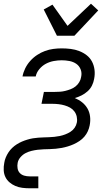

<svg xmlns="http://www.w3.org/2000/svg" viewBox="-23 -802 593 1032"><path d="M136 210Q116 210 96.5 207.5Q77 205 59.5 197.5Q42 190 28 178Q14 166 6 149.5Q-2 133 -3 113Q-4 93 0 73Q2 59 8 44.5Q14 30 22.5 17Q31 4 42.5 -7Q54 -18 67.5 -26.5Q81 -35 95 -41Q109 -47 124 -51.5Q139 -56 153.5 -58.5Q168 -61 182.5 -62Q197 -63 211.5 -63.5Q226 -64 240 -64.5Q254 -65 269 -66.5Q284 -68 298.5 -71Q313 -74 327.5 -79.5Q342 -85 355.5 -93.5Q369 -102 378 -115Q387 -128 390 -143Q393 -159 389.5 -175Q386 -191 376.5 -203.5Q367 -216 353.5 -223.5Q340 -231 324.5 -235.5Q309 -240 292.5 -242Q276 -244 259 -244H200L213 -308H272Q286 -308 300 -309Q314 -310 328 -313.5Q342 -317 356.5 -322.5Q371 -328 383 -337.5Q395 -347 403 -360.5Q411 -374 413 -388Q418 -410 410.5 -429Q403 -448 387 -459Q371 -470 350.5 -474Q330 -478 309 -478Q288 -478 266 -474Q244 -470 224 -459.5Q204 -449 188.5 -430.5Q173 -412 169 -391H98Q102 -413 112.5 -434.5Q123 -456 139.5 -474.5Q156 -493 176.5 -506.5Q197 -520 219 -528Q241 -536 263.5 -539Q286 -542 308 -542Q333 -542 357 -539Q381 -536 403 -527.5Q425 -519 443 -505Q461 -491 471.5 -471Q482 -451 485 -427Q488 -403 483 -378Q480 -360 471.5 -342.5Q463 -325 448 -311.5Q433 -298 415 -289Q397 -280 379 -275Q401 -266 418.5 -252Q436 -238 447 -219Q458 -200 461 -176.5Q464 -153 459 -128Q456 -112 449 -96.5Q442 -81 430.5 -67.5Q419 -54 404 -44Q389 -34 373.5 -27Q358 -20 341.5 -15Q325 -10 309 -7Q293 -4 276.5 -2.5Q260 -1 244 -0.5Q228 0 212 0.5Q196 1 179.5 3Q163 5 146.5 9Q130 13 114.5 21Q99 29 87 43Q75 57 72 73Q69 88 71.5 103Q74 118 83.5 128Q93 138 107 142Q121 146 136 146H183V210ZM283 -610 212 -751 259 -777 340 -663 466 -782 505 -746 377 -610Z"/></svg>

Font: Lode
Style: Italic
Weight: 400
Italic angle: -11°
Monospace: yes
Designer: Belleve Invis
Foundry: Belleve Invis
Version: Version 29.2.0; ttfautohint (v1.8.3)